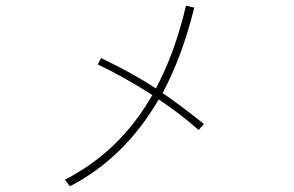

<svg xmlns="http://www.w3.org/2000/svg" viewBox="-20 -691 1040 680"><path d="M326.2 -462.9 337.9 -485.4Q452.1 -430.7 532.2 -377.9Q599.6 -503.9 638.7 -670.9L668 -664.1Q625 -490.2 555.7 -361.3Q619.1 -318.4 702.1 -252L683.6 -230.5Q617.2 -289.1 542 -338.9Q421.9 -131.8 227.5 -31.2L210 -54.7Q406.2 -155.3 519.5 -354.5Q417 -419.9 326.2 -462.9Z"/></svg>

Font: Gothic A1 Thin
Style: Regular
Weight: 250
Designer: HanYang I&C Co.,Ltd.
Foundry: HanYang I&C Co.,Ltd.
Version: Version 2.50